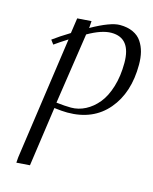

<svg xmlns="http://www.w3.org/2000/svg" viewBox="-113 -532 719 901"><g transform="rotate(15 246.5 -81.0)"><path d="M54.2 293.9 56.2 267.1 141.1 -328.1Q102.5 -303.7 78.1 -286.1L63 -306.2Q95.7 -330.6 144 -359.9L154.8 -434.1L223.1 -439L221.2 -411.1L220.2 -404.8Q311.5 -456.1 356.9 -456.1Q394 -456.1 420.9 -443.6Q447.8 -431.2 462.6 -408.9Q477.5 -386.7 484.4 -359.6Q491.2 -332.5 491.2 -298.8Q491.2 -162.6 420.2 -78.9Q349.1 4.9 224.1 4.9Q200.2 4.9 160.2 0L119.1 289.1ZM163.1 -26.9Q206.1 -22 234.9 -22Q271 -22 304.4 -39.3Q337.9 -56.6 364.5 -88.9Q391.1 -121.1 407 -173.1Q422.9 -225.1 422.9 -289.1Q422.9 -410.2 328.1 -410.2Q281.2 -410.2 214.8 -372.1Z"/></g></svg>

Font: Dehuti
Style: Italic
Weight: 400
Version: Version 1.2